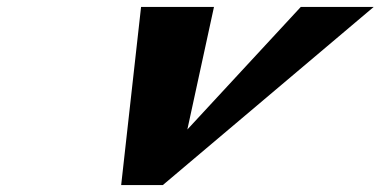

<svg xmlns="http://www.w3.org/2000/svg" viewBox="-20 -533 1096 553"><path d="M596.3 -513H386.3L329 0H449L1056.3 -513H846.3L519.6 -160Z"/></svg>

Font: Hussar
Style: BdWodka
Weight: 700
Foundry: Cannot Into Space Fonts
Version: Version 2.00